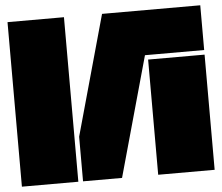

<svg xmlns="http://www.w3.org/2000/svg" viewBox="-51 -757 941 814"><g transform="rotate(-5 420.0 -350.0)"><path d="M250 0H9.8V-700.2H250ZM270 0V-189.9L412.1 -700.2H830.1V-509.8H578.1L436 0ZM589.8 0V-490.2H830.1V0Z"/></g></svg>

Font: Nastup Basic
Style: Regular
Weight: 400
Designer: Maksym Kobuzan
Foundry: Zakznak
Version: Version 1.020;FEAKit 1.0